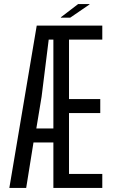

<svg xmlns="http://www.w3.org/2000/svg" viewBox="-20 -926 555 946"><path d="M484 -731H320V-438H474V-369H320V-69H484V0H243V-224H145L109 0H26L161 -800H484ZM159 -293H243V-731H220L185 -450ZM280 -839V-841L365 -906H421V-904L326 -839Z"/></svg>

Font: Big Shoulders Display Medium
Style: Regular
Weight: 500
Designer: Patric King
Foundry: XO Type Co
Version: Version 1.000; ttfautohint (v1.8.2)